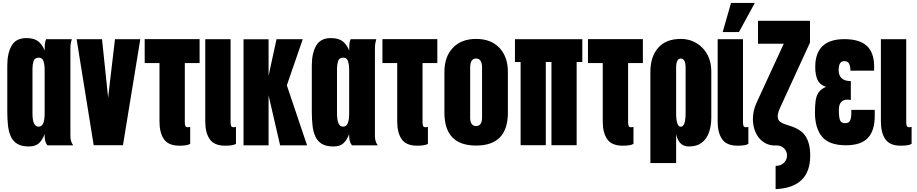

<svg xmlns="http://www.w3.org/2000/svg" viewBox="-20 -1003 6328 1325"><path d="M307.6 0Q299.8 -9.3 295.9 -19Q292 -28.8 290.3 -38.6Q288.6 -48.3 288.3 -58.3Q288.1 -68.4 288.1 -77.6Q273.4 -38.1 249.3 -15.1Q225.1 7.8 179.2 7.8Q128.4 7.8 98.6 -10.7Q68.8 -29.3 54.2 -62Q39.6 -94.7 34.9 -138.7Q30.3 -182.6 30.3 -232.9V-551.3Q30.3 -635.7 60.3 -688Q90.3 -740.2 162.1 -740.2Q215.3 -740.2 243.9 -717.5Q272.5 -694.8 288.1 -654.3Q288.1 -677.2 289.3 -695.6Q290.5 -713.9 297.9 -732.4H475.6Q472.2 -721.2 470 -711.7Q467.8 -702.1 467 -693.4Q466.3 -684.6 466.1 -675Q465.8 -665.5 465.8 -654.3V-77.6Q465.8 -66.4 466.1 -57.1Q466.3 -47.9 468 -38.8Q469.7 -29.8 473.6 -20.5Q477.5 -11.2 485.4 0ZM246.1 -128.9Q269 -128.9 278.6 -152.8Q288.1 -176.8 288.1 -219.7V-528.8Q288.1 -554.7 280.5 -579.8Q272.9 -605 247.1 -605Q218.8 -605 211.4 -581.1Q204.1 -557.1 204.1 -528.8V-220.7Q204.1 -128.9 246.1 -128.9Z M626.5 -1 508.8 -732.4H684.1L726.1 -329.6L773.4 -732.4H948.2L828.6 -1Z M1255.4 -159.7Q1255.4 -144.5 1258.8 -134.8Q1262.2 -125 1276.4 -125Q1283.7 -125 1292.5 -127.4V-10.3Q1273.9 2.4 1218.3 2.4Q1142.6 2.4 1111.6 -42Q1080.6 -86.4 1080.6 -164.6V-567.9H978.5V-732.9H1357.4V-567.9H1255.4Z M1534.2 2.4Q1458.5 2.4 1427.5 -42Q1396.5 -86.4 1396.5 -164.6V-732.4H1571.3V-159.7Q1571.3 -144.5 1574.7 -134.8Q1578.1 -125 1592.3 -125Q1599.6 -125 1608.4 -127.4V-10.3Q1589.8 2.4 1534.2 2.4Z M1660.6 0V-731.9H1833.5V-480L1888.2 -732.4H2069.3L1959.5 -414.1L2099.1 0H1913.1L1833.5 -345.2V0Z M2409.2 0Q2401.4 -9.3 2397.5 -19Q2393.6 -28.8 2391.8 -38.6Q2390.1 -48.3 2389.9 -58.3Q2389.6 -68.4 2389.6 -77.6Q2375 -38.1 2350.8 -15.1Q2326.7 7.8 2280.8 7.8Q2230 7.8 2200.2 -10.7Q2170.4 -29.3 2155.8 -62Q2141.1 -94.7 2136.5 -138.7Q2131.8 -182.6 2131.8 -232.9V-551.3Q2131.8 -635.7 2161.9 -688Q2191.9 -740.2 2263.7 -740.2Q2316.9 -740.2 2345.5 -717.5Q2374 -694.8 2389.6 -654.3Q2389.6 -677.2 2390.9 -695.6Q2392.1 -713.9 2399.4 -732.4H2577.1Q2573.7 -721.2 2571.5 -711.7Q2569.3 -702.1 2568.6 -693.4Q2567.9 -684.6 2567.6 -675Q2567.4 -665.5 2567.4 -654.3V-77.6Q2567.4 -66.4 2567.6 -57.1Q2567.9 -47.9 2569.6 -38.8Q2571.3 -29.8 2575.2 -20.5Q2579.1 -11.2 2586.9 0ZM2347.7 -128.9Q2370.6 -128.9 2380.1 -152.8Q2389.6 -176.8 2389.6 -219.7V-528.8Q2389.6 -554.7 2382.1 -579.8Q2374.5 -605 2348.6 -605Q2320.3 -605 2313 -581.1Q2305.7 -557.1 2305.7 -528.8V-220.7Q2305.7 -128.9 2347.7 -128.9Z M2896 -159.7Q2896 -144.5 2899.4 -134.8Q2902.8 -125 2917 -125Q2924.3 -125 2933.1 -127.4V-10.3Q2914.6 2.4 2858.9 2.4Q2783.2 2.4 2752.2 -42Q2721.2 -86.4 2721.2 -164.6V-567.9H2619.1V-732.9H2998V-567.9H2896Z M3265.6 1.5Q3046.9 1.5 3046.9 -225.6V-507.3Q3046.9 -610.8 3105 -672.6Q3163.1 -734.4 3265.6 -734.4Q3368.7 -734.4 3426.8 -672.6Q3484.9 -610.8 3484.9 -507.3V-225.6Q3484.9 1.5 3265.6 1.5ZM3265.6 -133.3Q3287.6 -133.3 3297.1 -149.2Q3306.6 -165 3306.6 -189.5V-535.2Q3306.6 -599.1 3265.6 -599.1Q3224.6 -599.1 3224.6 -535.2V-189.5Q3224.6 -165 3234.1 -149.2Q3243.7 -133.3 3265.6 -133.3Z M3572.8 -1V-575.2H3533.7V-732.4H3998.5V-575.2H3959.5V-1H3785.6V-575.2H3746.6V-1Z M4314.5 -159.7Q4314.5 -144.5 4317.9 -134.8Q4321.3 -125 4335.4 -125Q4342.8 -125 4351.6 -127.4V-10.3Q4333 2.4 4277.3 2.4Q4201.7 2.4 4170.7 -42Q4139.6 -86.4 4139.6 -164.6V-567.9H4037.6V-732.9H4416.5V-567.9H4314.5Z M4468.3 -507.3Q4468.3 -610.8 4521.7 -672.6Q4575.2 -734.4 4677.7 -734.4Q4766.6 -734.4 4827.6 -672.6Q4888.7 -610.8 4888.7 -507.3V-190.9Q4888.7 -134.8 4872.8 -89.6Q4856.9 -44.4 4823 -18.3Q4789.1 7.8 4734.4 7.8Q4663.1 7.8 4646 -78.1V122.1H4468.3ZM4711.4 -535.2Q4711.4 -599.1 4677.7 -599.1Q4646 -599.1 4646 -535.2V-223.1Q4646 -128.4 4678.2 -128.4Q4711.4 -128.4 4711.4 -223.1Z M5070.3 2.4Q4994.6 2.4 4963.6 -42Q4932.6 -86.4 4932.6 -164.6V-732.4H5107.4V-159.7Q5107.4 -144.5 5110.8 -134.8Q5114.3 -125 5128.4 -125Q5135.7 -125 5144.5 -127.4V-10.3Q5126 2.4 5070.3 2.4ZM5079.6 -781.7H4967.3L5024.9 -982.9H5189Z M5201.2 -294.4 5388.7 -701.2H5210.9V-859.4H5569.8V-709L5363.8 -260.3Q5351.6 -233.9 5348.4 -215.8Q5345.2 -197.8 5348.6 -185.1Q5353 -170.9 5364.7 -162.1Q5376.5 -153.3 5392.8 -147.2Q5409.2 -141.1 5429 -135.3Q5448.7 -129.4 5468.5 -120.4Q5488.3 -111.3 5506.8 -97.7Q5525.4 -84 5539.8 -61.8Q5554.2 -39.6 5562.7 -7.1Q5571.3 25.4 5571.3 71.3Q5571.3 291.5 5332.5 302.2V141.6Q5358.9 141.6 5376.2 130.9Q5393.6 120.1 5402.3 104.2Q5411.1 88.4 5411.1 70.1Q5411.1 51.8 5402.6 36.1Q5394 20.5 5377 10.3Q5359.9 0 5334.5 1Q5296.9 2.4 5267.1 -12.2Q5237.3 -26.9 5216.8 -52.5Q5196.3 -78.1 5185.8 -112.5Q5175.3 -147 5175.8 -185.1Q5176.3 -211.9 5182.4 -239.5Q5188.5 -267.1 5201.2 -294.4Z M5817.4 -0.5Q5702.6 -0.5 5653.3 -59.3Q5604 -118.2 5604 -226.6Q5604 -274.9 5608.9 -309.1Q5613.8 -343.3 5629.9 -366Q5646 -388.7 5679.7 -403.8Q5637.2 -418 5621.6 -452.6Q5606 -487.3 5606 -540.5Q5606 -732.9 5807.1 -732.9Q5911.1 -732.9 5961.9 -686.5Q6012.7 -640.1 6012.7 -540.5Q6012.7 -533.7 6012.5 -526.9Q6012.2 -520 6011.7 -515.1H5848.6V-517.6Q5848.6 -544.9 5839.8 -563Q5831.1 -581.1 5806.2 -581.1Q5767.6 -581.1 5767.6 -520Q5767.6 -443.4 5851.6 -443.4V-313Q5838.9 -315.4 5828.1 -315.4Q5769 -315.4 5769 -244.1Q5769 -195.8 5776.6 -174.3Q5784.2 -152.8 5812 -152.8Q5839.4 -152.8 5847.2 -172.9Q5855 -192.9 5855 -221.2V-244.6H6016.6V-203.1Q6016.6 -101.6 5969.2 -51Q5921.9 -0.5 5817.4 -0.5Z M6196.8 2.4Q6121.1 2.4 6090.1 -42Q6059.1 -86.4 6059.1 -164.6V-732.4H6233.9V-159.7Q6233.9 -144.5 6237.3 -134.8Q6240.7 -125 6254.9 -125Q6262.2 -125 6271 -127.4V-10.3Q6252.4 2.4 6196.8 2.4Z"/></svg>

Font: webenart
Style: Regular
Weight: 400
Designer: Vernon Adams
Foundry: Vernon Adams
Version: Version 2.116; ttfautohint (v1.8.3)